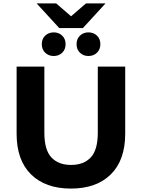

<svg xmlns="http://www.w3.org/2000/svg" viewBox="-20 -1089 828 1121"><path d="M394 12Q245 12 161 -71Q77 -154 77 -308V-700H239V-314Q239 -214 280 -170Q321 -126 395 -126Q469 -126 510 -170Q551 -214 551 -314V-700H711V-308Q711 -154 627 -71Q543 12 394 12ZM294 -762Q264 -762 244 -781Q224 -800 224 -831Q224 -862 244 -881Q264 -900 294 -900Q323 -900 343 -881Q363 -862 363 -831Q363 -800 343 -781Q323 -762 294 -762ZM496 -762Q467 -762 447 -781Q427 -800 427 -831Q427 -862 447 -881Q467 -900 496 -900Q526 -900 546 -881Q566 -862 566 -831Q566 -800 546 -781Q526 -762 496 -762ZM326 -925 194 -1069H308L395 -994L482 -1069H596L464 -925Z"/></svg>

Font: Montserrat
Style: Bold
Weight: 700
Designer: Julieta Ulanovsky
Foundry: Julieta Ulanovsky
Version: Version 9.000; ttfautohint (v1.8.4.7-5d5b)